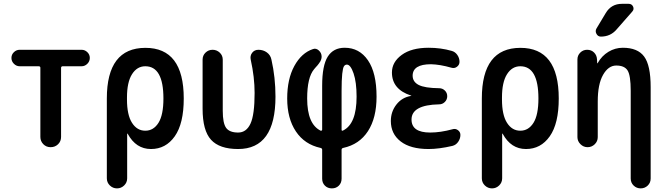

<svg xmlns="http://www.w3.org/2000/svg" viewBox="-20 -785 3540 1024"><path d="M85 -431.6Q67.4 -431.6 54.2 -444.8Q41 -458 41 -476.1Q41 -494.1 54.2 -506.8Q67.4 -519.5 85 -519.5H415Q432.6 -519.5 445.8 -506.8Q459 -494.1 459 -476.1Q459 -458 445.8 -444.8Q432.6 -431.6 415 -431.6H314.5Q306.6 -431.6 305.7 -423.8V-54.7Q305.7 -31.2 289.6 -15.6Q273.4 0 250 0Q226.6 0 210.9 -16.1Q195.3 -32.2 195.3 -54.7V-423.8Q195.3 -431.6 185.5 -431.6Z M657.2 -264.6V-254.9Q657.2 -171.9 684.1 -129.9Q710.9 -87.9 754.9 -87.9Q798.8 -87.9 825.2 -129.9Q851.6 -171.9 851.6 -259.8Q851.6 -431.6 754.9 -431.6Q710.9 -431.6 684.1 -389.2Q657.2 -346.7 657.2 -264.6ZM549.8 166V-259.8Q549.8 -529.3 754.9 -529.8Q960 -530.3 960 -259.8Q960 -126 912.1 -58.1Q864.3 9.8 785.2 9.8Q705.1 9.8 661.1 -71.3Q661.1 -72.3 659.2 -72.3H658.2V166Q658.2 188.5 642.1 204.1Q626 219.7 604 219.7Q582 219.7 565.9 204.1Q549.8 188.5 549.8 166Z M1250 9.8Q1150.4 9.8 1105.5 -39.6Q1060.5 -88.9 1060.5 -205.1V-466.8Q1060.5 -489.3 1076.2 -504.4Q1091.8 -519.5 1113.8 -519.5Q1135.7 -519.5 1151.9 -504.4Q1168 -489.3 1168 -466.8V-194.3Q1168 -127.9 1186 -103Q1204.1 -78.1 1250 -78.1Q1293.9 -78.1 1315.9 -125.5Q1337.9 -172.9 1337.9 -289.1Q1337.9 -373 1317.4 -465.8Q1312.5 -487.3 1324.7 -503.4Q1336.9 -519.5 1358.4 -519.5Q1383.8 -519.5 1403.3 -505.4Q1422.9 -491.2 1427.7 -466.8Q1449.2 -372.1 1449.2 -269.5Q1449.2 9.8 1250 9.8Z M1801.8 -299.8V-93.8Q1801.8 -85 1809.6 -88.9Q1881.8 -124 1881.8 -269.5Q1881.8 -346.7 1865.7 -393.6Q1849.6 -440.4 1830.1 -440.4Q1820.3 -440.4 1814.5 -431.6Q1808.6 -422.9 1805.2 -391.1Q1801.8 -359.4 1801.8 -299.8ZM1689.5 3.9Q1604.5 -14.6 1558.1 -84Q1511.7 -153.3 1511.7 -259.8Q1511.7 -363.3 1549.8 -433.1Q1587.9 -502.9 1649.4 -523.4Q1666 -529.3 1680.7 -515.6Q1695.3 -502 1695.3 -483.4Q1695.3 -476.6 1693.4 -469.7Q1691.4 -462.9 1689 -458.5Q1686.5 -454.1 1681.2 -446.8Q1675.8 -439.5 1673.3 -436.5Q1670.9 -433.6 1663.6 -425.8Q1656.2 -418 1655.3 -416Q1618.2 -372.1 1618.2 -259.8Q1618.2 -123 1690.4 -87.9Q1693.4 -86.9 1695.8 -88.9Q1698.2 -90.8 1698.2 -93.8V-328.1Q1698.2 -435.5 1728 -482.9Q1757.8 -530.3 1818.4 -530.3Q1896.5 -530.3 1942.4 -463.4Q1988.3 -396.5 1988.3 -269.5Q1988.3 -156.2 1942.4 -85.4Q1896.5 -14.6 1810.5 3.9Q1801.8 5.9 1801.8 13.7V168Q1801.8 190.4 1787.1 205.1Q1772.5 219.7 1750 219.7Q1727.5 219.7 1712.9 205.1Q1698.2 190.4 1698.2 168V13.7Q1698.2 5.9 1689.5 3.9Z M2171.9 -273.4Q2173.8 -273.4 2173.8 -274.4Q2173.8 -275.4 2171.9 -275.4Q2070.3 -308.6 2070.3 -398.4Q2070.3 -454.1 2122.6 -492.2Q2174.8 -530.3 2265.6 -530.3Q2331.1 -530.3 2388.7 -513.7Q2407.2 -508.8 2418.9 -492.2Q2430.7 -475.6 2430.7 -455.1Q2430.7 -439.5 2417.5 -429.2Q2404.3 -418.9 2387.7 -423.8Q2326.2 -441.4 2278.3 -442.4Q2181.6 -442.4 2180.7 -381.8Q2180.7 -348.6 2212.9 -332Q2245.1 -315.4 2322.3 -314.5Q2339.8 -314.5 2352.5 -302.2Q2365.2 -290 2365.2 -272Q2365.2 -253.9 2352.5 -241.2Q2339.8 -228.5 2322.3 -228.5Q2174.8 -225.6 2174.8 -147.5Q2174.8 -78.1 2274.4 -78.1Q2329.1 -78.1 2393.6 -95.7Q2409.2 -100.6 2422.4 -90.8Q2435.5 -81.1 2435.5 -65.4Q2435.5 -45.9 2423.8 -28.8Q2412.1 -11.7 2392.6 -6.8Q2321.3 9.8 2265.6 9.8Q2168.9 9.8 2116.7 -30.8Q2064.5 -71.3 2064.5 -139.6Q2064.5 -189.5 2094.2 -227.5Q2124 -265.6 2171.9 -273.4Z M2657.2 -264.6V-254.9Q2657.2 -171.9 2684.1 -129.9Q2710.9 -87.9 2754.9 -87.9Q2798.8 -87.9 2825.2 -129.9Q2851.6 -171.9 2851.6 -259.8Q2851.6 -431.6 2754.9 -431.6Q2710.9 -431.6 2684.1 -389.2Q2657.2 -346.7 2657.2 -264.6ZM2549.8 166V-259.8Q2549.8 -529.3 2754.9 -529.8Q2960 -530.3 2960 -259.8Q2960 -126 2912.1 -58.1Q2864.3 9.8 2785.2 9.8Q2705.1 9.8 2661.1 -71.3Q2661.1 -72.3 2659.2 -72.3H2658.2V166Q2658.2 188.5 2642.1 204.1Q2626 219.7 2604 219.7Q2582 219.7 2565.9 204.1Q2549.8 188.5 2549.8 166Z M3059.6 -53.7V-467.8Q3059.6 -489.3 3074.7 -504.4Q3089.8 -519.5 3111.3 -519.5Q3133.8 -519.5 3148.4 -504.9Q3163.1 -490.2 3164.1 -467.8L3165 -448.2Q3165 -447.3 3166 -447.3Q3168 -447.3 3168 -449.2Q3189.5 -487.3 3225.1 -508.8Q3260.7 -530.3 3301.8 -530.3Q3380.9 -530.3 3415.5 -483.4Q3450.2 -436.5 3450.2 -320.3V167Q3450.2 189.5 3434.6 204.6Q3418.9 219.7 3397 219.7Q3375 219.7 3359.4 204.6Q3343.8 189.5 3343.8 167V-300.8Q3343.8 -382.8 3327.1 -409.2Q3310.5 -435.5 3266.6 -435.5Q3224.6 -435.5 3196.3 -385.7Q3168 -335.9 3168 -244.1V-53.7Q3168 -31.2 3151.9 -15.6Q3135.7 0 3113.8 0Q3091.8 0 3075.7 -16.1Q3059.6 -32.2 3059.6 -53.7ZM3296.9 -764.6H3333Q3349.6 -764.6 3356.4 -750Q3363.3 -735.4 3351.6 -722.7L3267.6 -627Q3235.4 -589.8 3184.6 -589.8Q3168.9 -589.8 3161.1 -604.5Q3153.3 -619.1 3161.1 -632.8L3210.9 -715.8Q3240.2 -764.6 3296.9 -764.6Z"/></svg>

Font: Rounded Mgen+ 2m medium
Style: Regular
Weight: 500
Designer: [Source Han Sans]
Ryoko NISHIZUKA  (kana & ideographs); Paul D. Hunt (Latin, Greek & Cyrillic); Wenlong ZHANG  (bopomofo
Version: Version 1.059.20150602